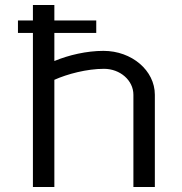

<svg xmlns="http://www.w3.org/2000/svg" viewBox="-20 -750 731 770"><path d="M112 0H198V-429.9C249.7 -453.1 328.1 -474 397 -474C462.1 -474 515 -427.4 515 -370V0H601V-370C601 -467.2 508.7 -546 395 -546C327.6 -546 255.8 -529.3 198 -505.3V-618H366V-668H198V-730H112V-668H52V-618H112Z"/></svg>

Font: Resamitz
Style: Bold
Weight: 700
Designer: gluk
Foundry: gluk
Version: Version 0.047